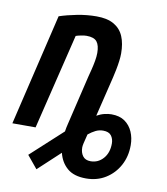

<svg xmlns="http://www.w3.org/2000/svg" viewBox="-101 -602 742 855"><g transform="rotate(10 270.0 -174.5)"><path d="M345 185Q290 185 260 159Q230 133 220 91L121 183L74 126L217 -5Q218 -12 220 -22.5Q222 -33 224 -40L277 -263Q281 -278 286 -298Q291 -318 294.5 -338Q298 -358 298 -374Q298 -408 285 -424.5Q272 -441 238 -441Q228 -441 213 -438Q198 -435 190 -432L85 0H-20L100 -505Q136 -517 180 -525.5Q224 -534 267 -534Q316 -534 346 -516.5Q376 -499 389.5 -467Q403 -435 403 -390Q403 -375 400.5 -355.5Q398 -336 394 -316Q390 -296 386 -279L342 -98Q360 -108 377 -112Q394 -116 408 -116Q445 -116 468.5 -99.5Q492 -83 504 -55.5Q516 -28 516 5Q516 56 494 96.5Q472 137 433.5 161Q395 185 345 185ZM352 106Q386 106 409 80Q432 54 432 12Q432 -9 421 -23.5Q410 -38 384 -38Q366 -38 350 -30Q334 -22 318 -9Q310 22 307.5 33.5Q305 45 305 52Q305 75 316.5 90.5Q328 106 352 106Z"/></g></svg>

Font: Ubuntu Sans Mono Medium
Style: Italic
Weight: 500
Italic angle: -13.5°
Monospace: yes
Designer: Dalton Maag Ltd
Foundry: Dalton Maag Ltd
Version: Version 1.006